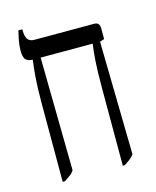

<svg xmlns="http://www.w3.org/2000/svg" viewBox="-102 -718 647 796"><g transform="rotate(-15 222.0 -320.0)"><path d="M68 7V-330Q68 -397 71.5 -441.5Q75 -486 79 -511V-514Q56 -515 48 -526.5Q40 -538 40 -562Q40 -585 44.5 -608Q49 -631 53 -647H70V-642Q70 -617 78.5 -604.5Q87 -592 107 -592H364Q387 -592 387 -566V-520L368 -514L377 -29Q370 -18 358.5 -9.5Q347 -1 335 7H326V-331Q326 -399 329 -442.5Q332 -486 336 -511V-514H113L120 -29Q114 -18 102 -9.5Q90 -1 78 7Z"/></g></svg>

Font: Noto Serif Hebrew ExtraCondensed
Style: Regular
Weight: 400
Width: 2
Designer: Monotype Design Team
Foundry: Monotype Imaging Inc.
Version: Version 2.004; ttfautohint (v1.8.4.7-5d5b)